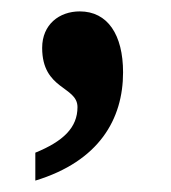

<svg xmlns="http://www.w3.org/2000/svg" viewBox="-20 -163 300 337"><path d="M42 105V154C154 120 196 46 196 -36C196 -102 169 -143 120 -143C84 -143 54 -120 54 -79C54 -5 116 -12 116 25C116 61 91 85 42 105Z"/></svg>

Font: Noto Serif Ethiopic Condensed
Style: Bold
Weight: 700
Width: 3
Designer: Monotype Design Team
Foundry: Monotype Imaging Inc.
Version: Version 2.102